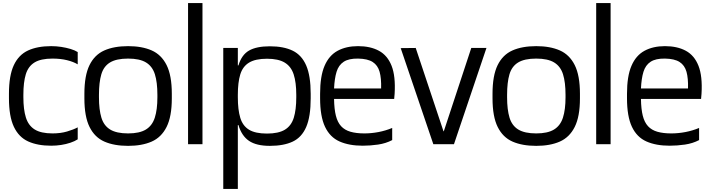

<svg xmlns="http://www.w3.org/2000/svg" viewBox="-20 -950 4679 1265"><path d="M492 -526Q464 -543 421.5 -553.5Q379 -564 326 -564Q249 -564 207.5 -538.5Q166 -513 150 -460.5Q134 -408 134 -325V-310Q134 -229 150.5 -176Q167 -123 208.5 -97Q250 -71 326 -71Q379 -71 421.5 -83.5Q464 -96 492 -111V-32Q472 -19 443.5 -9.5Q415 0 383 5Q351 10 317 10Q228 10 166 -18Q104 -46 71.5 -114.5Q39 -183 39 -303V-332Q39 -452 71 -520.5Q103 -589 165 -617.5Q227 -646 317 -646Q351 -646 383.5 -641Q416 -636 444.5 -627.5Q473 -619 492 -607Z M824 11Q732 11 668 -17Q604 -45 570 -113.5Q536 -182 536 -302V-332Q536 -452 569.5 -520.5Q603 -589 667 -617.5Q731 -646 824 -646Q915 -646 979 -618Q1043 -590 1077.5 -521.5Q1112 -453 1112 -332V-302Q1112 -182 1077.5 -113.5Q1043 -45 979 -17Q915 11 824 11ZM824 -71Q899 -71 941 -96.5Q983 -122 1000 -175Q1017 -228 1017 -309V-325Q1017 -408 1000.5 -460.5Q984 -513 942 -538.5Q900 -564 824 -564Q747 -564 705 -538.5Q663 -513 647.5 -460Q632 -407 632 -325V-309Q632 -228 648 -175Q664 -122 706 -96.5Q748 -71 824 -71Z M1219 0V-930H1314V0Z M1451 295V-634H1547V-519H1551Q1572 -589 1621 -617Q1670 -645 1758 -645Q1849 -645 1908.5 -616Q1968 -587 1997.5 -518.5Q2027 -450 2027 -332V-302Q2027 -182 1997.5 -113.5Q1968 -45 1908.5 -17Q1849 11 1758 11Q1669 11 1620.5 -22Q1572 -55 1551 -126H1547V295ZM1739 -70Q1815 -70 1857 -95.5Q1899 -121 1915.5 -174Q1932 -227 1932 -309V-325Q1932 -407 1915 -459.5Q1898 -512 1856 -537.5Q1814 -563 1739 -563Q1663 -563 1621 -537.5Q1579 -512 1563 -459.5Q1547 -407 1547 -325V-309Q1547 -227 1563 -174Q1579 -121 1620.5 -95.5Q1662 -70 1739 -70Z M2370 10Q2280 10 2217 -18Q2154 -46 2121.5 -114.5Q2089 -183 2089 -303V-332Q2089 -448 2118.5 -516.5Q2148 -585 2204.5 -615.5Q2261 -646 2339 -646Q2420 -646 2476.5 -615.5Q2533 -585 2560 -516.5Q2587 -448 2580 -332L2577 -298H2181Q2182 -231 2193 -187.5Q2204 -144 2227.5 -118.5Q2251 -93 2289 -82Q2327 -71 2381 -71Q2427 -71 2474 -80Q2521 -89 2564 -107V-27Q2522 -5 2471 2.5Q2420 10 2370 10ZM2181 -367H2491Q2493 -434 2481 -477Q2469 -520 2435.5 -541.5Q2402 -563 2339 -564Q2278 -565 2244.5 -543Q2211 -521 2197.5 -477Q2184 -433 2181 -367Z M2835 0 2620 -633 2719 -634 2902 -85H2904L3085 -634H3185L2971 0Z M3513 11Q3421 11 3357 -17Q3293 -45 3259 -113.5Q3225 -182 3225 -302V-332Q3225 -452 3258.5 -520.5Q3292 -589 3356 -617.5Q3420 -646 3513 -646Q3604 -646 3668 -618Q3732 -590 3766.5 -521.5Q3801 -453 3801 -332V-302Q3801 -182 3766.5 -113.5Q3732 -45 3668 -17Q3604 11 3513 11ZM3513 -71Q3588 -71 3630 -96.5Q3672 -122 3689 -175Q3706 -228 3706 -309V-325Q3706 -408 3689.5 -460.5Q3673 -513 3631 -538.5Q3589 -564 3513 -564Q3436 -564 3394 -538.5Q3352 -513 3336.5 -460Q3321 -407 3321 -325V-309Q3321 -228 3337 -175Q3353 -122 3395 -96.5Q3437 -71 3513 -71Z M3908 0V-930H4003V0Z M4392 10Q4302 10 4239 -18Q4176 -46 4143.5 -114.5Q4111 -183 4111 -303V-332Q4111 -448 4140.5 -516.5Q4170 -585 4226.5 -615.5Q4283 -646 4361 -646Q4442 -646 4498.5 -615.5Q4555 -585 4582 -516.5Q4609 -448 4602 -332L4599 -298H4203Q4204 -231 4215 -187.5Q4226 -144 4249.5 -118.5Q4273 -93 4311 -82Q4349 -71 4403 -71Q4449 -71 4496 -80Q4543 -89 4586 -107V-27Q4544 -5 4493 2.5Q4442 10 4392 10ZM4203 -367H4513Q4515 -434 4503 -477Q4491 -520 4457.5 -541.5Q4424 -563 4361 -564Q4300 -565 4266.5 -543Q4233 -521 4219.5 -477Q4206 -433 4203 -367Z"/></svg>

Font: Matangi SemiBold
Style: Regular
Weight: 600
Designer: Prashant Pant
Foundry: The Graphic Ant
Version: Version 3.002